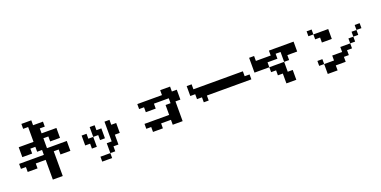

<svg xmlns="http://www.w3.org/2000/svg" viewBox="-16 -1881 6031 3043"><g transform="rotate(-20 3000.0 -359.0)"><path d="M83 -192.4V-276.4H500V-359.4H417V-442.4H333V-359.4H167V-526.4H417V-776.4H333V-859.4H500V-776.4H667V-692.4H583V-609.4H833V-442.4H667V-526.4H583V-359.4H917V-192.4H750V-276.4H667V140.6H500V-192.4H333V-109.4H167V-192.4Z M1167 -192.4V-359.4H1250V-276.4H1333V-442.4H1417V-359.4H1500V-192.4H1417V-276.4H1333V-109.4H1250V-192.4ZM1500 57.6V-109.4H1583V-442.4H1667V-359.4H1750V-192.4H1667V-26.4H1583V57.6ZM1500 57.6V140.6H1333V57.6Z M2167 -109.4V-192.4H2583V-359.4H2667V-442.4H2417V-359.4H2250V-442.4H2167V-526.4H2583V-609.4H2750V-526.4H2833V-359.4H2750V-26.4H2583V-109.4H2417V-26.4H2250V-109.4Z M3000 -359.4V-526.4H3083V-442.4H3917V-359.4H4000V-276.4H3250V-192.4H3167V-276.4H3083V-359.4Z M4083 -359.4V-609.4H4167V-526.4H4417V-609.4H4833V-442.4H4667V-359.4H4583V-192.4H4667V-26.4H4500V-192.4H4417V-276.4H4333V-359.4ZM4333 -359.4H4583V-526.4H4500V-442.4H4333Z M5083 -609.4V-692.4H5167V-609.4ZM5083 -109.4V-192.4H5167V-109.4ZM5167 -609.4H5417V-442.4H5250V-526.4H5167ZM5833 -442.4V-359.4H5750V-276.4H5667V-192.4H5583V-109.4H5500V-26.4H5333V57.6H5167V-109.4H5333V-192.4H5500V-276.4H5667V-359.4H5750V-442.4ZM5833 -442.4V-526.4H5917V-442.4Z"/></g></svg>

Font: KH Dot Dougenzaka 12
Style: Regular
Weight: 400
Designer: Original version for X68000 by Keitarou Hiraki (http://hp.vector.co.jp/authors/VA000874/) / TrueType conversion by Homem
Version: Version 1.00.20150527